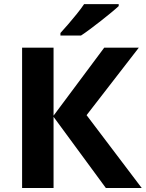

<svg xmlns="http://www.w3.org/2000/svg" viewBox="-20 -934 724 954"><path d="M569.8 -913.6V-903.8Q555.2 -890.1 531.5 -870.6Q507.8 -851.1 480.7 -829.8Q453.6 -808.6 427.7 -789.3Q401.9 -770 382.3 -757.3H280.3V-770Q296.9 -788.1 318.6 -813.2Q340.3 -838.4 361.8 -865Q383.3 -891.6 397.9 -913.6ZM410.2 -361.8 684.1 0H505.9L246.1 -353.5V0H89.8V-697.3H246.1V-359.4L498 -697.3H669.9Z"/></svg>

Font: Lunasima
Style: Bold
Weight: 700
Designer: The DocRepair Project, Monotype Design Team
Foundry: Google
Version: Version 2.009